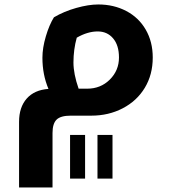

<svg xmlns="http://www.w3.org/2000/svg" viewBox="-20 -515 755 855"><path d="M64.9 27.8Q64.9 -37.6 99.1 -76.2Q133.3 -114.7 195.8 -119.1Q168.9 -182.6 168.9 -257.8Q168.9 -301.8 184.1 -353Q199.2 -404.3 220.2 -438Q265.1 -464.4 319.8 -479.7Q374.5 -495.1 418 -495.1Q486.3 -495.1 542 -466.1Q597.7 -437 628.9 -383.1Q660.2 -329.1 660.2 -258.8Q660.2 -182.6 624.8 -124Q589.4 -65.4 526.4 -32.7Q463.4 0 387.2 0H294.9Q250 0 231.9 17.8Q213.9 35.6 213.9 77.1V319.8H64.9ZM307.1 -236.8Q307.1 -186 330.1 -120.1H368.2Q428.2 -120.1 469 -160.6Q509.8 -201.2 509.8 -258.8Q509.8 -313.5 483.6 -344.2Q457.5 -375 415 -375Q370.1 -375 321.8 -347.2Q307.1 -294.4 307.1 -236.8ZM414.1 85.9H481V280.3H414.1ZM292 85.9H358.9V280.3H292Z"/></svg>

Font: Droid Arabic Kufi
Style: Bold
Weight: 700
Designer: Pascal Zoghbi
Foundry: Irfont.ir
Version: Version 1.00 February 28, 2013, initial release